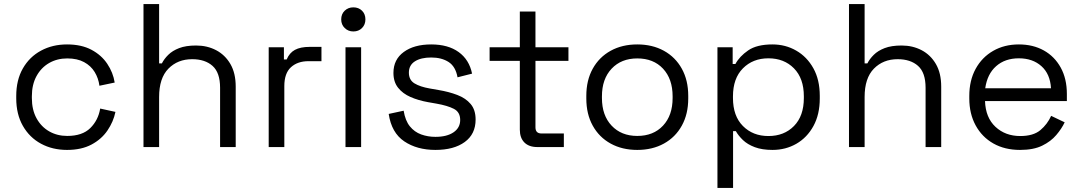

<svg xmlns="http://www.w3.org/2000/svg" viewBox="-20 -720 5299 940"><path d="M308.2 14Q237 14 180.8 -16.4Q124.5 -46.8 92 -103.8Q59.5 -160.8 59.5 -238.8V-249.8Q59.5 -328.5 92 -385.1Q124.5 -441.8 180.8 -472.1Q237 -502.5 308.2 -502.5Q378.5 -502.5 427.6 -476.4Q476.8 -450.2 505.2 -407.5Q533.8 -364.8 541.5 -315.8L466.8 -300.2Q462 -337 443.5 -367.4Q425 -397.8 391.6 -415.9Q358.2 -434 309 -434Q259.8 -434 220.6 -411.5Q181.5 -389 158.8 -347.5Q136 -306 136 -248.5V-240Q136 -182.5 158.8 -141Q181.5 -99.5 220.6 -77Q259.8 -54.5 309 -54.5Q383.2 -54.5 422.1 -93Q461 -131.5 470.5 -188.5L545.2 -172.2Q535.2 -123.8 506 -81Q476.8 -38.2 427.6 -12.1Q378.5 14 308.2 14Z M759 0H682.5V-700H759V-409.5H772.5Q783.5 -431.5 803.9 -451.6Q824.2 -471.8 857.2 -484.5Q890.2 -497.2 940.2 -497.2Q994.5 -497.2 1038.4 -474.1Q1082.2 -451 1108.1 -406.4Q1134 -361.8 1134 -296V0H1057.5V-290.5Q1057.5 -364.5 1020.6 -397.4Q983.8 -430.2 920.8 -430.2Q850 -430.2 804.5 -383.9Q759 -337.5 759 -245.2Z M1372 0H1295.5V-488.5H1370V-428.8H1383.5Q1396.8 -461 1423.8 -475.8Q1450.8 -490.5 1496 -490.5H1553.8V-420.5H1490.2Q1437 -420.5 1404.5 -390.9Q1372 -361.2 1372 -298.5Z M1748 0H1671.5V-488.5H1748ZM1709.8 -566Q1684.8 -566 1667.6 -582.8Q1650.5 -599.5 1650.5 -625Q1650.5 -651.2 1667.6 -667.6Q1684.8 -684 1709.8 -684Q1735.8 -684 1752.4 -667.6Q1769 -651.2 1769 -625Q1769 -599.5 1752.4 -582.8Q1735.8 -566 1709.8 -566Z M2111.8 14Q2021.5 14 1959.1 -28Q1896.8 -70 1883 -162.2L1956.2 -178Q1964 -129.5 1986.5 -101.6Q2009 -73.8 2041.8 -61.9Q2074.5 -50 2111.8 -50Q2167.8 -50 2200.4 -72.2Q2233 -94.5 2233 -132.5Q2233 -171.2 2202.1 -187.1Q2171.2 -203 2117.5 -212.5L2076 -219.8Q2028.5 -228.2 1990 -245Q1951.5 -261.8 1928.9 -290.5Q1906.2 -319.2 1906.2 -363Q1906.2 -428.8 1956.9 -465.6Q2007.5 -502.5 2091 -502.5Q2174 -502.5 2225.6 -465.1Q2277.2 -427.8 2291.2 -359.5L2220 -341.5Q2210.5 -394.5 2176.2 -416.5Q2142 -438.5 2091 -438.5Q2040.8 -438.5 2011.2 -419.6Q1981.8 -400.8 1981.8 -364.5Q1981.8 -328.5 2009.2 -311.8Q2036.8 -295 2084.2 -286.8L2125.8 -279.5Q2177.2 -271 2218.6 -255.2Q2260 -239.5 2284.2 -210.9Q2308.5 -182.2 2308.5 -134.8Q2308.5 -63.5 2255.4 -24.8Q2202.2 14 2111.8 14Z M2740.5 0H2611Q2569.5 0 2547.2 -22.6Q2525 -45.2 2525 -85V-422H2377V-488.5H2525V-663.5H2601.5V-488.5H2763V-422H2601.5V-96.5Q2601.5 -66.5 2631 -66.5H2740.5Z M3100 14Q3026 14 2969.6 -17.1Q2913.2 -48.2 2881.9 -104.9Q2850.5 -161.5 2850.5 -237.8V-250.8Q2850.5 -327 2881.9 -383.6Q2913.2 -440.2 2969.6 -471.4Q3026 -502.5 3100 -502.5Q3174 -502.5 3230.4 -471.4Q3286.8 -440.2 3318.1 -383.6Q3349.5 -327 3349.5 -250.8V-237.8Q3349.5 -161.5 3318.1 -104.9Q3286.8 -48.2 3230.4 -17.1Q3174 14 3100 14ZM3100 -54.5Q3179 -54.5 3226 -104.8Q3273 -155 3273 -240V-248.5Q3273 -333.5 3226.1 -383.8Q3179.2 -434 3100 -434Q3021.8 -434 2974.4 -383.8Q2927 -333.5 2927 -248.5V-240Q2927 -155 2974.4 -104.8Q3021.8 -54.5 3100 -54.5Z M3569 200H3492.5V-488.5H3567V-406.8H3580.5Q3600.5 -444 3642.9 -473.2Q3685.2 -502.5 3762 -502.5Q3825.8 -502.5 3878.2 -472.2Q3930.8 -442 3962.1 -385.8Q3993.5 -329.5 3993.5 -250.8V-237.8Q3993.5 -159.8 3962.5 -103.1Q3931.5 -46.5 3879 -16.2Q3826.5 14 3762 14Q3711 14 3675.2 0.5Q3639.5 -13 3617.2 -34.4Q3595 -55.8 3582.5 -78H3569ZM3742 -54Q3819 -54 3867.2 -103.1Q3915.5 -152.2 3915.5 -240V-248.5Q3915.5 -336.2 3867.1 -385.4Q3818.8 -434.5 3742 -434.5Q3666 -434.5 3617.2 -385.4Q3568.5 -336.2 3568.5 -248.5V-240Q3568.5 -152.2 3617.2 -103.1Q3666 -54 3742 -54Z M4213 0H4136.5V-700H4213V-409.5H4226.5Q4237.5 -431.5 4257.9 -451.6Q4278.2 -471.8 4311.2 -484.5Q4344.2 -497.2 4394.2 -497.2Q4448.5 -497.2 4492.4 -474.1Q4536.2 -451 4562.1 -406.4Q4588 -361.8 4588 -296V0H4511.5V-290.5Q4511.5 -364.5 4474.6 -397.4Q4437.8 -430.2 4374.8 -430.2Q4304 -430.2 4258.5 -383.9Q4213 -337.5 4213 -245.2Z M4974 14Q4899.2 14 4843.5 -17.5Q4787.8 -49 4756.6 -106.1Q4725.5 -163.2 4725.5 -238.2V-250.2Q4725.5 -326 4756.5 -382.8Q4787.5 -439.5 4842.4 -471Q4897.2 -502.5 4968.2 -502.5Q5037.5 -502.5 5090.4 -473Q5143.2 -443.5 5173.2 -389Q5203.2 -334.5 5203.2 -260V-225.2H4802.5Q4805.2 -144.2 4853.6 -99.1Q4902 -54 4975 -54Q5039.2 -54 5073.6 -83Q5108 -112 5126.2 -152.8L5192.5 -121.2Q5177.8 -90 5151.2 -58.8Q5124.8 -27.5 5082.2 -6.8Q5039.8 14 4974 14ZM4803.5 -287.8H5125.5Q5121.5 -357.8 5078.6 -396.1Q5035.8 -434.5 4968 -434.5Q4900.5 -434.5 4857 -396.1Q4813.5 -357.8 4803.5 -287.8Z"/></svg>

Font: Space Grotesk Variable Light
Style: Regular
Weight: 300
Designer: Florian Karsten
Foundry: Florian Karsten
Version: Version 2.000